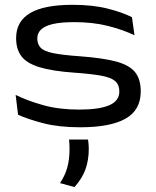

<svg xmlns="http://www.w3.org/2000/svg" viewBox="-20 -514 648 798"><path d="M313.5 15Q225 15 161.2 -1.5Q97.5 -18 55 -37L45 -119.5Q96 -94.5 161 -76.5Q226 -58.5 309.5 -58.5Q392 -58.5 434 -76.5Q476 -94.5 476 -134Q476 -161.5 458.8 -176.8Q441.5 -192 400.5 -199.5Q359.5 -207 288.5 -212Q196.5 -218.5 143.8 -234.8Q91 -251 69 -280.2Q47 -309.5 47 -355V-356Q47 -425 105 -459.5Q163 -494 281.5 -494Q365.5 -494 427.5 -478.2Q489.5 -462.5 528.5 -442.5L539 -367.5Q492 -390 429.5 -406Q367 -422 288.5 -422Q232 -422 198.2 -413.8Q164.5 -405.5 149.8 -390.5Q135 -375.5 135 -354.5Q135 -329.5 149.5 -315Q164 -300.5 202.8 -292.8Q241.5 -285 313.5 -280Q407 -273 461.8 -258.5Q516.5 -244 540.8 -214.8Q565 -185.5 565 -134Q565 -56.5 501.8 -20.8Q438.5 15 313.5 15ZM346 66Q347 74 348 84Q349 94 349 104.5Q349 150.5 335.5 189Q322 227.5 289.5 263.5L229.5 247Q251 214.5 260 181Q269 147.5 269 105.5Q269 95 268.5 85.2Q268 75.5 267 66Z"/></svg>

Font: Anek Latin Expanded
Style: Regular
Weight: 400
Width: 7
Designer: Yesha Goshar
Foundry: Ek Type
Version: Version 1.003